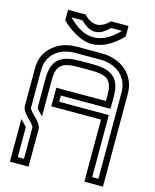

<svg xmlns="http://www.w3.org/2000/svg" viewBox="-148 -1148 1005 1246"><g transform="rotate(15 354.0 -525.0)"><path d="M125 -250V-41.7H83.3V-242.7C83.3 -242.7 83.3 -243.8 82.3 -243.8C79.2 -247.9 71.9 -256.2 60.4 -267.7L41.7 -286.5V0H166.7V-250C166.7 -302.5 83.3 -346.2 83.3 -375V-628.1C83.3 -728.5 161.5 -791.7 267.7 -791.7H437.5C543.7 -791.7 622.9 -727.7 625 -626V-41.7H583.3V-458.3H250V-500H583.3V-585.4C583.3 -717.1 512.8 -750 395.8 -750H312.5C198.8 -750 127.2 -719.9 125 -587.5V-382.3C147.9 -353.7 159.4 -347.2 166.7 -337.5V-585.4C166.7 -682 203.8 -708.3 312.5 -708.3H395.8C449 -708.3 485.4 -701 506.3 -686.5C530.2 -668.8 541.7 -634.4 541.7 -583.3V-541.7H208.3V-416.7H541.7V0H666.7V-624C666.7 -749.6 570 -831.1 439.6 -833.3H267.7C207.3 -833.3 155.2 -816.7 113.5 -782.3C65.6 -744.8 41.7 -692.7 41.7 -628.1V-375C41.7 -323.6 125 -278.1 125 -250ZM257.3 -1008.1C286.5 -982 316.7 -957.4 354.2 -957.3C386.5 -957.3 418.8 -974.2 451 -1008.1H525C468.2 -949.2 411.7 -919.8 355.2 -919.8C298.7 -919.8 242.2 -949.2 185.4 -1008.1ZM439.6 -1049.7C410.9 -1020.1 382.3 -1005.2 353.8 -1005.2C325.3 -1005.2 296.9 -1020.1 268.8 -1049.7H151V-978.9C202.1 -928.9 282.3 -875 354.2 -875C421.5 -875 489.6 -909.6 557.3 -978.9V-1049.7Z"/></g></svg>

Font: Sportrop
Style: Regular
Weight: 500
Version: Version 0.9